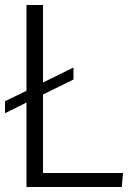

<svg xmlns="http://www.w3.org/2000/svg" viewBox="-20 -748 533 768"><path d="M0 -295V-343L86 -385V-728H152V-418L274 -478V-430L152 -370V-56H472L467 0H86V-338Z"/></svg>

Font: Murecho Light
Style: Regular
Weight: 300
Designer: Neil Summerour
Foundry: Positype
Version: Version 1.010; ttfautohint (v1.8.3)